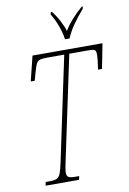

<svg xmlns="http://www.w3.org/2000/svg" viewBox="-100 -991 708 1051"><g transform="rotate(-10 254.0 -465.5)"><path d="M66 0 70 -20H93Q118 -20 131.5 -26Q145 -32 152.5 -51Q160 -70 168 -108L291 -689H197Q169 -689 155.5 -685Q142 -681 135 -666Q128 -651 119 -619L107 -576H85L119 -714H508L481 -576H459Q468 -635 468 -657Q468 -680 459 -684.5Q450 -689 430 -689H319L196 -108Q192 -89 189.5 -75Q187 -61 187 -51Q187 -32 197.5 -26Q208 -20 233 -20H256L252 0ZM310 -771Q305 -806 291 -845Q277 -884 256 -918L259 -931H265Q285 -907 302.5 -874Q320 -841 328 -814Q345 -843 372 -873.5Q399 -904 431 -931H437L434 -918Q400 -879 375 -843Q350 -807 335 -771Z"/></g></svg>

Font: Noto Serif ExtraCondensed Thin
Style: Italic
Weight: 100
Width: 2
Italic angle: -12°
Designer: Monotype Design Team
Foundry: Monotype Imaging Inc.
Version: Version 2.013